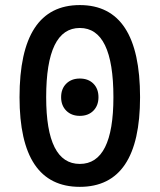

<svg xmlns="http://www.w3.org/2000/svg" viewBox="-20 -723 626 753"><path d="M293 9.8Q56.6 9.8 56.6 -341.8Q56.6 -703.1 293 -703.1Q529.3 -703.1 529.3 -341.8Q529.3 9.8 293 9.8ZM293 -80.1Q424.8 -80.1 424.8 -341.8Q424.8 -613.3 293 -613.3Q161.1 -613.3 161.1 -341.8Q161.1 -80.1 293 -80.1ZM293 -268.6Q260.3 -268.6 240 -288.8Q219.7 -309.1 219.7 -341.8Q219.7 -375 240 -395Q260.3 -415 293 -415Q326.2 -415 346.2 -395Q366.2 -375 366.2 -341.8Q366.2 -309.1 346.2 -288.8Q326.2 -268.6 293 -268.6Z"/></svg>

Font: Cascadia Code NF
Style: Regular
Weight: 400
Monospace: yes
Designer: Aaron Bell
Foundry: Saja Typeworks
Version: Version 2404.023; ttfautohint (v1.8.4)